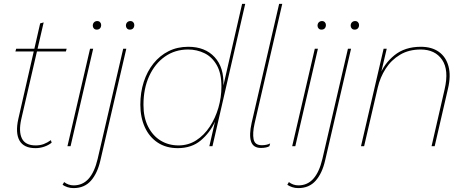

<svg xmlns="http://www.w3.org/2000/svg" viewBox="-20 -750 2384 985"><path d="M162 10Q102 10 80 -29Q58 -68 74 -140L186 -630L204 -635L89 -138Q75 -75 92.5 -39.5Q110 -4 163 -4Q186 -4 204.5 -11Q223 -18 241 -31L245 -18Q229 -5 207 2.5Q185 10 162 10ZM59 -486 63 -500H322L318 -486Z M458 -500 342 0H326L442 -500ZM476 -598Q467 -598 461.5 -604Q456 -610 456 -618Q456 -629 462.5 -635.5Q469 -642 479 -642Q488 -642 493.5 -636Q499 -630 499 -622Q499 -611 493 -604.5Q487 -598 476 -598Z M357 215Q340 215 325.5 210Q311 205 301 198L309 184Q319 192 331.5 196.5Q344 201 358 201Q404 201 434.5 167Q465 133 481 65L612 -500H628L495 73Q480 139 446.5 177Q413 215 357 215ZM646 -598Q637 -598 631.5 -604Q626 -610 626 -618Q626 -629 632.5 -635.5Q639 -642 649 -642Q658 -642 663.5 -636Q669 -630 669 -622Q669 -611 663 -604.5Q657 -598 646 -598Z M892 10Q832 10 789 -18.5Q746 -47 723 -97.5Q700 -148 700 -213Q700 -276 717.5 -330Q735 -384 767.5 -424.5Q800 -465 845 -487.5Q890 -510 946 -510Q1032 -510 1081 -457Q1130 -404 1126 -311L1222 -730H1238L1070 0H1054L1083 -126Q1057 -69 1010 -29.5Q963 10 892 10ZM896 -4Q946 -4 986.5 -30Q1027 -56 1056 -100Q1085 -144 1100.5 -197.5Q1116 -251 1116 -306Q1116 -374 1092 -416Q1068 -458 1029 -477Q990 -496 945 -496Q878 -496 826.5 -460Q775 -424 745.5 -360Q716 -296 716 -212Q716 -147 740 -100Q764 -53 804.5 -28.5Q845 -4 896 -4Z M1319 9Q1279 9 1268 -24Q1257 -57 1271 -120L1412 -730H1428L1286 -116Q1275 -67 1281 -36Q1287 -5 1323 -5Q1348 -5 1366 -14L1362 0Q1356 4 1344.5 6.5Q1333 9 1319 9Z M1611 -500 1495 0H1479L1595 -500ZM1629 -598Q1620 -598 1614.5 -604Q1609 -610 1609 -618Q1609 -629 1615.5 -635.5Q1622 -642 1632 -642Q1641 -642 1646.5 -636Q1652 -630 1652 -622Q1652 -611 1646 -604.5Q1640 -598 1629 -598Z M1510 215Q1493 215 1478.5 210Q1464 205 1454 198L1462 184Q1472 192 1484.5 196.5Q1497 201 1511 201Q1557 201 1587.5 167Q1618 133 1634 65L1765 -500H1781L1648 73Q1633 139 1599.5 177Q1566 215 1510 215ZM1799 -598Q1790 -598 1784.5 -604Q1779 -610 1779 -618Q1779 -629 1785.5 -635.5Q1792 -642 1802 -642Q1811 -642 1816.5 -636Q1822 -630 1822 -622Q1822 -611 1816 -604.5Q1810 -598 1799 -598Z M1832 0 1948 -500H1964L1931 -360L1927 -361Q1950 -423 2003.5 -466.5Q2057 -510 2139 -510Q2195 -510 2231.5 -484Q2268 -458 2281 -409.5Q2294 -361 2278 -294L2210 0H2194L2261 -292Q2284 -391 2248 -443.5Q2212 -496 2138 -496Q2077 -496 2032 -469Q1987 -442 1958.5 -397.5Q1930 -353 1918 -301L1848 0Z"/></svg>

Font: Kantumruy Pro Thin
Style: Italic
Weight: 250
Italic angle: -13°
Version: Version 1.002